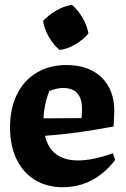

<svg xmlns="http://www.w3.org/2000/svg" viewBox="-20 -772 528 803"><path d="M243 11Q176 11 126 -19.5Q76 -50 49 -106.5Q22 -163 22 -239Q22 -318 50.5 -376.5Q79 -435 132.5 -467.5Q186 -500 258 -500Q351 -500 404.5 -448.5Q458 -397 458 -307L455 -243Q370 -227 302.5 -218Q235 -209 168 -204Q193 -101 307 -101Q368 -101 452 -131L462 -103Q373 11 243 11ZM186 -391Q164 -335 162 -277L321 -278L323 -316Q323 -404 244 -404Q217 -404 186 -391ZM281 -752Q307 -729 325.5 -697Q344 -665 350 -632Q328 -606 295.5 -586.5Q263 -567 229 -563Q204 -584 185 -616.5Q166 -649 160 -684Q183 -709 214.5 -727.5Q246 -746 281 -752Z"/></svg>

Font: Piazzolla
Style: Bold
Weight: 700
Designer: Juan Pablo del Peral
Foundry: Huerta Tipografica
Version: Version 1.330